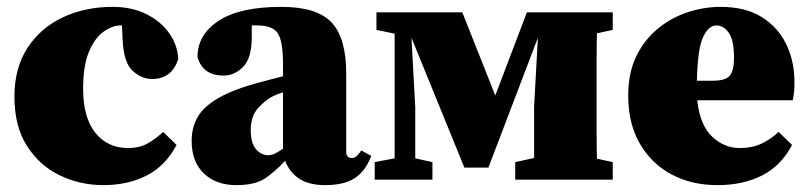

<svg xmlns="http://www.w3.org/2000/svg" viewBox="-20 -523 2353 559"><path d="M281 16Q213 16 154 -12.5Q95 -41 58.5 -98Q22 -155 22 -242Q22 -325 60 -383.5Q98 -442 163 -472.5Q228 -503 308 -503Q364 -503 406 -482Q448 -461 472.5 -426.5Q497 -392 499 -351Q480 -293 423 -293Q392 -293 366 -317Q340 -341 337 -407L335 -449H331Q308 -449 282.5 -431.5Q257 -414 239.5 -373.5Q222 -333 222 -264Q222 -181 257.5 -136.5Q293 -92 353 -92Q386 -92 410 -105.5Q434 -119 455 -139L494 -101Q462 -40 407 -12Q352 16 281 16Z M927 16Q880 16 851.5 -2.5Q823 -21 810 -55Q781 -23 751.5 -3.5Q722 16 668 16Q609 16 573.5 -18Q538 -52 538 -113Q538 -152 555.5 -182.5Q573 -213 617.5 -238.5Q662 -264 743 -285Q755 -288 771 -292.5Q787 -297 804 -301V-337Q804 -401 789.5 -425Q775 -449 728 -449Q724 -449 720.5 -449Q717 -449 713 -449V-415Q713 -354 688 -328.5Q663 -303 631 -303Q570 -303 555 -357Q555 -422 616.5 -462.5Q678 -503 799 -503Q903 -503 945.5 -457.5Q988 -412 988 -309V-80Q988 -63 1005 -63Q1011 -63 1017 -67.5Q1023 -72 1032 -85L1061 -69Q1043 -23 1011.5 -3.5Q980 16 927 16ZM710 -144Q710 -107 725 -89Q740 -71 762 -71Q769 -71 777.5 -74.5Q786 -78 804 -90V-254Q789 -250 775 -243Q754 -233 732 -209Q710 -185 710 -144Z M1071 0V-51L1129 -62V-425L1076 -436V-487H1326L1422 -245L1514 -487H1764V-436L1718 -426Q1717 -390 1717 -349Q1717 -308 1717 -277V-210Q1717 -179 1717 -138Q1717 -97 1718 -61L1764 -51V0H1480V-51L1535 -63V-212L1546 -413L1402 -35H1332L1178 -413L1189 -211V-62L1239 -51V0Z M2066 -449Q2043 -449 2027 -415Q2011 -381 2009 -288H2056Q2092 -288 2104.5 -302.5Q2117 -317 2117 -355Q2117 -407 2101.5 -428Q2086 -449 2066 -449ZM2069 16Q1994 16 1935.5 -15Q1877 -46 1843 -104.5Q1809 -163 1809 -245Q1809 -310 1832 -358Q1855 -406 1894 -438.5Q1933 -471 1981 -487Q2029 -503 2078 -503Q2150 -503 2197.5 -473.5Q2245 -444 2269 -394.5Q2293 -345 2293 -284Q2293 -268 2292 -256.5Q2291 -245 2288 -231H2010Q2018 -158 2053.5 -125Q2089 -92 2133 -92Q2171 -92 2198.5 -105.5Q2226 -119 2247 -139L2286 -101Q2254 -40 2198.5 -12Q2143 16 2069 16Z"/></svg>

Font: Source Serif Pro Black
Style: Regular
Weight: 900
Designer: Frank Grießhammer
Foundry: Adobe Systems Incorporated
Version: Version 3.001;hotconv 1.0.111;makeotfexe 2.5.65597